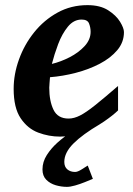

<svg xmlns="http://www.w3.org/2000/svg" viewBox="-20 -520 520 748"><path d="M321.8 125 341.8 176.8Q329.1 182.1 310.3 189.7Q291.5 197.3 272.7 202.6Q253.9 208 240.7 208Q219.2 208 197.3 201.7Q175.3 195.3 160.4 180.4Q145.5 165.5 145.5 140.1Q145.5 110.4 162.6 83.7Q179.7 57.1 204.3 35.2Q229 13.2 252.4 -1L369.1 -36.1Q301.8 3.4 266.1 39.1Q230.5 74.7 230.5 110.8Q230.5 129.9 242.4 139.9Q254.4 149.9 272.5 149.9Q282.2 149.9 297.4 140.4Q312.5 130.9 321.8 125ZM462.9 -395Q462.9 -355.5 437 -324.7Q411.1 -293.9 368.7 -271.7Q326.2 -249.5 275.4 -236.3Q224.6 -223.1 174.8 -219.2Q174.3 -210 173.1 -198.2Q171.9 -186.5 171.9 -178.2Q171.9 -126.5 188.5 -92.3Q205.1 -58.1 247.1 -58.1Q268.6 -58.1 292 -70.1Q315.4 -82 350.3 -109.9Q385.3 -137.7 439.9 -185.1V-89.8Q420.4 -70.8 385.7 -46.9Q351.1 -22.9 306.9 -5.4Q262.7 12.2 213.9 12.2Q170.4 12.2 128.9 -3.4Q87.4 -19 60.3 -59.6Q33.2 -100.1 33.2 -173.8Q33.2 -231 54 -288.6Q74.7 -346.2 113 -394Q151.4 -441.9 204.1 -470.9Q256.8 -500 320.8 -500Q370.1 -500 401.4 -480Q432.6 -460 447.8 -435.1Q462.9 -410.2 462.9 -395ZM333 -396Q333 -413.1 326.9 -428.5Q320.8 -443.8 297.9 -443.8Q267.1 -443.8 244.4 -416Q221.7 -388.2 206.5 -347.9Q191.4 -307.6 182.1 -271Q216.8 -279.3 251.5 -297.1Q286.1 -314.9 309.6 -340.3Q333 -365.7 333 -396Z"/></svg>

Font: Charis
Style: Bold Italic
Weight: 700
Italic angle: -11°
Designer: Walt Agee, Miriam Martin, Annie Olsen, Victor Gaultney, Lorna Priest, Alan Ward, Bob Hallissy, Martin Hosken, Sharon Cor
Foundry: SIL Global
Version: Version 7.000